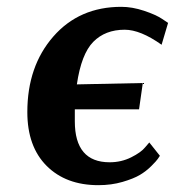

<svg xmlns="http://www.w3.org/2000/svg" viewBox="-20 -531 512 562"><path d="M448 -75Q446 -72 442 -66Q438 -60 423 -45Q408 -30 389.5 -19Q371 -8 338.5 1.5Q306 11 268 11Q173 11 116.5 -45.5Q60 -102 60 -203Q60 -337 136 -424Q212 -511 335 -511Q367 -511 401.5 -499.5Q436 -488 454 -476L472 -464L453 -400Q391 -444 345 -444Q288 -444 253 -408.5Q218 -373 205 -284L398 -288L387 -211H199V-176Q199 -56 301 -56Q335 -56 364 -70.5Q393 -85 405 -100L417 -114Z"/></svg>

Font: Arsenal
Style: Bold Italic
Weight: 700
Italic angle: -9.10001°
Designer: Andrij Shevchenko
Foundry: Stairsfor
Version: Version 2.001;PS 002.001;hotconv 1.0.88;makeotf.lib2.5.64775